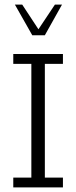

<svg xmlns="http://www.w3.org/2000/svg" viewBox="-20 -819 333 839"><path d="M38 0V-43H117V-540H38V-583H255V-540H176V-43H255V0ZM121 -665 45 -799H77L148 -691L220 -799H251L176 -665Z"/></svg>

Font: Rokkitt SemiBold Light
Style: Regular
Weight: 300
Version: Version 3.103